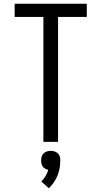

<svg xmlns="http://www.w3.org/2000/svg" viewBox="-20 -755 540 1022"><path d="M211 0V-665H58V-735H442V-665H289V0ZM240 247 200 211Q213 198 222.5 182Q232 166 237 149Q229 147 221 143Q213 139 208 132Q203 125 201 116Q199 107 199 99Q199 88 202 78Q205 68 212.5 61Q220 54 230 51Q240 48 250 48Q260 48 270 51Q280 54 287.5 61Q295 68 298 78Q301 88 301 99Q301 119 297.5 139.5Q294 160 286 179.5Q278 199 266.5 216Q255 233 240 247Z"/></svg>

Font: Iosevka SS18
Style: Regular
Weight: 400
Monospace: yes
Designer: Belleve Invis
Foundry: Belleve Invis
Version: Version 25.1.1; ttfautohint (v1.8.4)